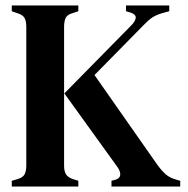

<svg xmlns="http://www.w3.org/2000/svg" viewBox="-20 -681 688 701"><path d="M23 0V-21L44 -27Q64 -33 70 -45Q76 -57 76 -77V-583Q76 -604 69.5 -615.5Q63 -627 43 -633L23 -640V-661H266V-640L245 -633Q226 -628 220 -616Q214 -604 214 -583V-76Q214 -56 221 -44.5Q228 -33 247 -27L266 -21V0ZM387 0V-21L399 -24Q418 -29 419 -43Q420 -57 406 -75L215 -340L459 -588Q474 -603 475.5 -615.5Q477 -628 457 -635L440 -640V-661H598V-640L572 -633Q549 -626 535 -616.5Q521 -607 503 -588L325 -407L554 -80Q570 -58 584.5 -45Q599 -32 624 -25L638 -21V0Z"/></svg>

Font: DM Serif Text
Style: Regular
Weight: 400
Designer: Colophon Foundry, Frank Grießhammer
Foundry: Colophon Foundry
Version: Version 5.200; ttfautohint (v1.8.3)